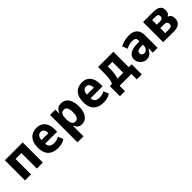

<svg xmlns="http://www.w3.org/2000/svg" viewBox="315 -1862 3389 3389"><g transform="rotate(-45 2009.5 -167.0)"><path d="M70 0V-503H516V0H366V-386H220V0Z M895 11Q809 11 751.5 -19Q694 -49 666 -107.5Q638 -166 638 -251Q638 -329 663.5 -388Q689 -447 741 -480.5Q793 -514 869 -514Q933 -514 980.5 -485.5Q1028 -457 1053.5 -400.5Q1079 -344 1079 -260V-207H758V-298H965L953 -280Q953 -355 931 -383Q909 -411 868 -411Q840 -411 820.5 -396.5Q801 -382 789.5 -352Q778 -322 778 -271V-228Q778 -183 791 -155Q804 -127 831.5 -114Q859 -101 905 -101Q936 -101 968.5 -109.5Q1001 -118 1026 -136L1065 -37Q1023 -9 981 1Q939 11 895 11Z M1200 180V-504H1332V-408H1337Q1359 -463 1393.5 -488.5Q1428 -514 1482 -514Q1543 -514 1584.5 -481Q1626 -448 1647 -389Q1668 -330 1668 -252Q1668 -176 1648 -117Q1628 -58 1587.5 -23.5Q1547 11 1484 11Q1431 11 1401.5 -15Q1372 -41 1354 -86H1350V180ZM1435 -104Q1481 -104 1501 -144Q1521 -184 1521 -253Q1521 -323 1501.5 -361Q1482 -399 1435 -399Q1387 -399 1367.5 -360.5Q1348 -322 1348 -253Q1348 -184 1368 -144Q1388 -104 1435 -104Z M2029 11Q1943 11 1885.5 -19Q1828 -49 1800 -107.5Q1772 -166 1772 -251Q1772 -329 1797.5 -388Q1823 -447 1875 -480.5Q1927 -514 2003 -514Q2067 -514 2114.5 -485.5Q2162 -457 2187.5 -400.5Q2213 -344 2213 -260V-207H1892V-298H2099L2087 -280Q2087 -355 2065 -383Q2043 -411 2002 -411Q1974 -411 1954.5 -396.5Q1935 -382 1923.5 -352Q1912 -322 1912 -271V-228Q1912 -183 1925 -155Q1938 -127 1965.5 -114Q1993 -101 2039 -101Q2070 -101 2102.5 -109.5Q2135 -118 2160 -136L2199 -37Q2157 -9 2115 1Q2073 11 2029 11Z M2306 134V-119H2360Q2375 -150 2383 -183.5Q2391 -217 2394.5 -260Q2398 -303 2398 -362V-503H2779V-119H2851V134H2726V0H2432V134ZM2493 -117H2640V-389H2526V-328Q2526 -267 2517.5 -211.5Q2509 -156 2493 -117Z M3100 11Q3059 11 3022 -11Q2985 -33 2962.5 -70Q2940 -107 2940 -153Q2940 -202 2969 -236.5Q2998 -271 3052.5 -289Q3107 -307 3186 -307H3252V-223H3212Q3179 -223 3155.5 -219.5Q3132 -216 3116.5 -209Q3101 -202 3093 -188.5Q3085 -175 3085 -155Q3085 -127 3104.5 -111.5Q3124 -96 3152 -96Q3172 -96 3191.5 -109.5Q3211 -123 3223 -146Q3235 -169 3235 -200V-332Q3235 -372 3210.5 -387.5Q3186 -403 3141 -403Q3109 -403 3072.5 -394Q3036 -385 2995 -361L2957 -460Q2994 -480 3028.5 -491Q3063 -502 3100 -508Q3137 -514 3179 -514Q3239 -514 3284.5 -492.5Q3330 -471 3355 -426.5Q3380 -382 3380 -312V0H3260V-100H3252Q3235 -67 3215 -41.5Q3195 -16 3168 -2.5Q3141 11 3100 11Z M3520 0V-503H3775Q3837 -503 3875.5 -488Q3914 -473 3932.5 -444.5Q3951 -416 3951 -373Q3951 -334 3940.5 -309Q3930 -284 3899 -266V-261Q3925 -250 3939.5 -235Q3954 -220 3960.5 -198.5Q3967 -177 3967 -148Q3967 -73 3921 -36.5Q3875 0 3784 0ZM3659 -88H3754Q3791 -88 3809.5 -101.5Q3828 -115 3828 -149Q3828 -183 3809 -197Q3790 -211 3755 -211H3659ZM3659 -299H3741Q3777 -299 3794 -313.5Q3811 -328 3811 -360Q3811 -390 3794 -402.5Q3777 -415 3740 -415H3659Z"/></g></svg>

Font: Nunito Sans 7pt Condensed ExtraBold
Style: Regular
Weight: 800
Width: 3
Designer: Vernon Adams
Foundry: Vernon Adams
Version: Version 3.101;gftools[0.9.27]